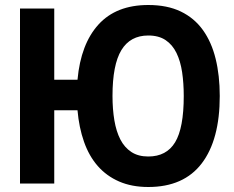

<svg xmlns="http://www.w3.org/2000/svg" viewBox="-20 -734 937 768"><path d="M197 -415H290Q303 -558 374 -636Q445 -714 573 -714Q649 -714 703 -688Q757 -662 791.5 -614Q826 -566 842.5 -499Q859 -432 859 -350Q859 -175 787 -80.5Q715 14 573 14Q507 14 456.5 -8Q406 -30 371 -70Q336 -110 316 -167Q296 -224 290 -293H197V0H60V-700H197ZM430 -350Q430 -297 437.5 -252.5Q445 -208 461.5 -176Q478 -144 505.5 -126Q533 -108 573 -108Q646 -108 680.5 -165Q715 -222 715 -350Q715 -401 708.5 -445Q702 -489 686 -522Q670 -555 642.5 -573.5Q615 -592 573 -592Q501 -592 465.5 -533.5Q430 -475 430 -350Z"/></svg>

Font: PT Sans
Style: Bold
Weight: 700
Version: Version 2.003W OFL; ttfautohint (v1.6)